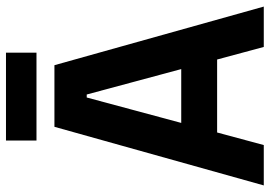

<svg xmlns="http://www.w3.org/2000/svg" viewBox="-150 -752 902 642"><g transform="rotate(-90 301.0 -431.0)"><path d="M404 -700 600 0H465L423 -156H179L137 0H2L198 -700ZM391 -276 306 -592H296L211 -276ZM446 -760H152V-862H446Z"/></g></svg>

Font: Space Grotesk Variable
Style: Regular
Weight: 400
Designer: Florian Karsten (Space Grotesk), Colophon Foundry (Space Mono)
Foundry: Florian Karsten
Version: Version 1.106